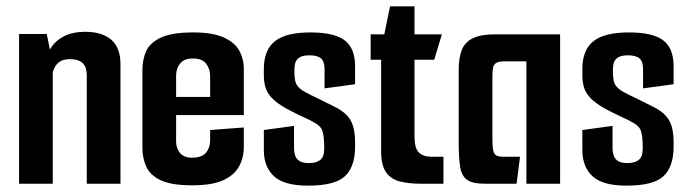

<svg xmlns="http://www.w3.org/2000/svg" viewBox="-20 -578 2169 604"><path d="M40 -471H127L137 -422Q152 -449 180.5 -463.5Q209 -478 248 -478Q301 -478 330 -453Q359 -428 359 -376V0H253V-340Q253 -368 239.5 -380Q226 -392 200 -392Q177 -392 164.5 -381.5Q152 -371 146 -352V0H40Z M585 5Q519 5 485.5 -11Q452 -27 440 -54Q428 -81 428 -113V-358Q428 -391 440 -417.5Q452 -444 486.5 -460Q521 -476 588 -476Q648 -476 683 -460.5Q718 -445 732.5 -419Q747 -393 747 -360V-266L641 -259V-340Q641 -361 628.5 -377.5Q616 -394 587 -394Q559 -394 546.5 -378Q534 -362 534 -340V-133Q534 -112 546 -97Q558 -82 584 -82Q615 -82 628 -97.5Q641 -113 641 -136V-169L747 -177V-117Q747 -82 732 -54.5Q717 -27 682 -11Q647 5 585 5ZM440 -216V-273H747V-216Z M949 6Q874 6 842 -23.5Q810 -53 810 -106V-169L905 -182V-111Q905 -100 908.5 -89Q912 -78 922 -71.5Q932 -65 952 -65Q975 -65 987.5 -75Q1000 -85 1000 -111Q1000 -148 994.5 -165.5Q989 -183 964 -195Q956 -200 944.5 -205Q933 -210 921 -216Q909 -222 898 -227.5Q887 -233 880 -237Q850 -254 835 -270Q820 -286 815 -303.5Q810 -321 810 -342V-361Q810 -421 845 -448.5Q880 -476 956 -476Q1032 -476 1064.5 -451Q1097 -426 1097 -370V-313L1001 -300V-360Q1001 -385 989.5 -394.5Q978 -404 953 -404Q933 -404 922.5 -397.5Q912 -391 909 -380.5Q906 -370 906 -359Q906 -328 911 -316Q916 -304 932 -293Q940 -288 954 -281Q968 -274 987 -265Q1006 -256 1029 -244Q1067 -226 1082 -201Q1097 -176 1097 -131V-116Q1097 -54 1065.5 -24Q1034 6 949 6Z M1305 0Q1267 0 1238.5 -7Q1210 -14 1194.5 -36Q1179 -58 1179 -102V-390H1146V-470H1189L1207 -558H1284V-470H1370L1346 -390H1284V-148Q1284 -112 1297.5 -98.5Q1311 -85 1337 -85H1375V0Z M1506 0Q1466 0 1449 -12.5Q1432 -25 1427.5 -53.5Q1423 -82 1423 -130V-358Q1423 -397 1433 -421.5Q1443 -446 1468 -458Q1493 -470 1538 -470H1742V0H1636V-385H1566Q1549 -385 1541 -380Q1533 -375 1531 -364.5Q1529 -354 1529 -336V-137Q1529 -114 1532 -103Q1535 -92 1542.5 -88.5Q1550 -85 1564 -85H1616L1605 0Z M1951 6Q1876 6 1844 -23.5Q1812 -53 1812 -106V-169L1907 -182V-111Q1907 -100 1910.5 -89Q1914 -78 1924 -71.5Q1934 -65 1954 -65Q1977 -65 1989.5 -75Q2002 -85 2002 -111Q2002 -148 1996.5 -165.5Q1991 -183 1966 -195Q1958 -200 1946.5 -205Q1935 -210 1923 -216Q1911 -222 1900 -227.5Q1889 -233 1882 -237Q1852 -254 1837 -270Q1822 -286 1817 -303.5Q1812 -321 1812 -342V-361Q1812 -421 1847 -448.5Q1882 -476 1958 -476Q2034 -476 2066.5 -451Q2099 -426 2099 -370V-313L2003 -300V-360Q2003 -385 1991.5 -394.5Q1980 -404 1955 -404Q1935 -404 1924.5 -397.5Q1914 -391 1911 -380.5Q1908 -370 1908 -359Q1908 -328 1913 -316Q1918 -304 1934 -293Q1942 -288 1956 -281Q1970 -274 1989 -265Q2008 -256 2031 -244Q2069 -226 2084 -201Q2099 -176 2099 -131V-116Q2099 -54 2067.5 -24Q2036 6 1951 6Z"/></svg>

Font: Smooch Sans
Style: Bold
Weight: 700
Designer: Robert E. Leuschke
Foundry: Robert E. Leuschke
Version: Version 1.010